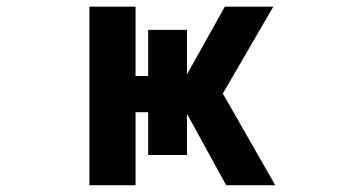

<svg xmlns="http://www.w3.org/2000/svg" viewBox="-20 -543 1040 565"><path d="M243.2 2V-523.4H378.9V-319.3H416V-455.1H530.3V-324.2L641.6 -523.4H784.2L635.7 -267.6L790 2H645.5L530.3 -208V-86.9H416V-212.9H378.9V2Z"/></svg>

Font: Gen Shin Gothic Monospace Bold
Style: Bold
Weight: 700
Designer: [Source Han Sans]
Ryoko NISHIZUKA  (kana & ideographs); Paul D. Hunt (Latin, Greek & Cyrillic); Wenlong ZHANG  (bopomofo
Version: Version 1.002.20150607